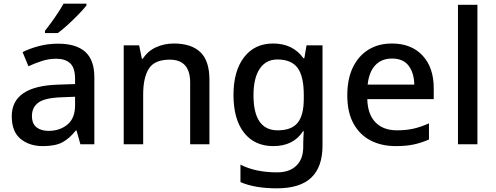

<svg xmlns="http://www.w3.org/2000/svg" viewBox="-20 -786 2703 1046"><path d="M297 -548Q395 -548 444.5 -503.5Q494 -459 494 -365V0H418L397 -75H393Q358 -31 319.5 -10.5Q281 10 213 10Q140 10 92 -29.5Q44 -69 44 -153Q44 -234 106.5 -277.5Q169 -321 298 -325L389 -328V-356Q389 -417 362 -441.5Q335 -466 286 -466Q246 -466 207.5 -453.5Q169 -441 135 -425L103 -502Q140 -521 190 -534.5Q240 -548 297 -548ZM316 -256Q224 -253 189 -227Q154 -201 154 -154Q154 -112 179 -92.5Q204 -73 244 -73Q306 -73 347.5 -107.5Q389 -142 389 -212V-259ZM451 -756Q436 -737 408.5 -708.5Q381 -680 350.5 -652Q320 -624 295 -606H225V-618Q240 -637 259 -663Q278 -689 296 -716.5Q314 -744 326 -766H451Z M927 -549Q1022 -549 1071.5 -502Q1121 -455 1121 -351V0H1016V-336Q1016 -461 905 -461Q822 -461 791 -412Q760 -363 760 -272V0H654V-539H738L753 -466H758Q785 -508 830 -528.5Q875 -549 927 -549Z M1468 -549Q1575 -549 1633 -469H1638L1650 -539H1737V8Q1737 123 1676 181.5Q1615 240 1488 240Q1368 240 1290 206V111Q1331 132 1381 142.5Q1431 153 1490 153Q1557 153 1594.5 116.5Q1632 80 1632 15V-4Q1632 -16 1633 -38Q1634 -60 1635 -71H1631Q1578 10 1469 10Q1367 10 1309.5 -63Q1252 -136 1252 -269Q1252 -399 1309.5 -474Q1367 -549 1468 -549ZM1491 -462Q1429 -462 1395 -411.5Q1361 -361 1361 -267Q1361 -76 1493 -76Q1568 -76 1601.5 -117Q1635 -158 1635 -248V-269Q1635 -371 1601 -416.5Q1567 -462 1491 -462Z M2115 -549Q2221 -549 2282 -483.5Q2343 -418 2343 -305V-246H1981Q1983 -164 2025 -120Q2067 -76 2143 -76Q2194 -76 2234.5 -85.5Q2275 -95 2317 -114V-26Q2276 -8 2234.5 1Q2193 10 2136 10Q2058 10 1998.5 -21Q1939 -52 1905.5 -113.5Q1872 -175 1872 -266Q1872 -356 1902.5 -419Q1933 -482 1987.5 -515.5Q2042 -549 2115 -549ZM2116 -467Q2058 -467 2024 -430Q1990 -393 1983 -325H2237Q2236 -388 2206.5 -427.5Q2177 -467 2116 -467Z M2581 0H2475V-760H2581Z"/></svg>

Font: Noto Sans Myanmar UI Medium
Style: Regular
Weight: 500
Designer: Monotype Design Team
Foundry: Monotype Imaging Inc.
Version: Version 2.103; ttfautohint (v1.8.4.7-5d5b)